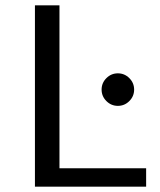

<svg xmlns="http://www.w3.org/2000/svg" viewBox="-20 -700 600 720"><path d="M203 -69H528V0H111V-680H203ZM465 -321Q447 -303 422 -303Q397 -303 379 -321Q361 -339 361 -364Q361 -389 379 -407Q397 -425 422 -425Q447 -425 465 -407Q483 -389 483 -364Q483 -339 465 -321Z"/></svg>

Font: Martel Sans
Style: Regular
Weight: 400
Designer: Dan Reynolds and Mathieu Réguer
Foundry: Dan Reynolds and Mathieu Réguer
Version: Version 1.001;PS 001.001;hotconv 1.0.70;makeotf.lib2.5.58329